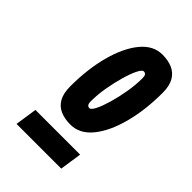

<svg xmlns="http://www.w3.org/2000/svg" viewBox="-142 -740 537 537"><g transform="rotate(45 126.5 -472.0)"><path d="M24.9 -259.3 34.6 -324.3H211.4L201.7 -259.3ZM176.5 -685.1Q199.6 -685.1 216.7 -677.5Q233.7 -669.9 243.1 -653.4Q252.5 -636.9 252.5 -609.6Q252.5 -541.5 237.6 -485.7Q222.7 -430 195.9 -397.1Q169.1 -364.3 132.8 -364.3Q109.7 -364.3 92.7 -371.7Q75.6 -379.1 66.2 -395.8Q56.8 -412.5 56.8 -439.8Q56.8 -508.2 71.7 -563.8Q86.6 -619.4 113.5 -652.3Q140.5 -685.1 176.5 -685.1ZM173 -614.9Q166.6 -614.9 158.9 -599.3Q151.1 -583.7 144 -558.8Q136.8 -534 131.9 -505.7Q127 -477.4 127 -451.3Q127 -441.6 129.9 -438.1Q132.7 -434.5 137.7 -434.5Q144.1 -434.5 151.9 -450.1Q159.6 -465.7 166.8 -490.6Q173.9 -515.4 178.8 -543.7Q183.7 -572 183.7 -598.1Q183.7 -607.8 180.9 -611.3Q178 -614.9 173 -614.9Z"/></g></svg>

Font: Georama
Style: Italic
Weight: 400
Width: 2
Italic angle: -9°
Designer: Jean-Baptiste Levee
Foundry: Production Type
Version: Version 1.000